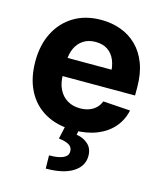

<svg xmlns="http://www.w3.org/2000/svg" viewBox="-116 -637 795 951"><g transform="rotate(15 281.5 -161.5)"><path d="M292.8 10.5Q208.9 10.5 148 -23.6Q87.1 -57.7 54.6 -120.8Q22.1 -183.9 22.1 -270.3Q22.1 -354.6 54.5 -418.1Q87 -481.6 146.2 -517.2Q205.4 -552.7 285.5 -552.7Q339.7 -552.7 386.6 -535.5Q433.4 -518.3 468.6 -483.7Q503.7 -449.2 523.3 -397.3Q543 -345.3 543 -275.6V-234.2H82.2V-327.5H469.7L399.2 -303.1Q399.2 -344.9 386.5 -375.5Q373.8 -406.2 348.8 -423.1Q323.8 -440 286.7 -440Q249.6 -440 223.8 -423Q198 -406 184.6 -376.5Q171.1 -347.1 171.1 -309V-243Q171.1 -198.8 186.6 -167.3Q202.1 -135.7 230.1 -118.9Q258.1 -102.1 295.1 -102.1Q320.2 -102.1 340.8 -109.3Q361.3 -116.5 376.2 -130.7Q391 -144.8 398.6 -165.2L538.3 -155.9Q527.6 -105.5 495.3 -68Q462.9 -30.6 411.6 -10Q360.3 10.5 292.8 10.5ZM249.8 -2.9H319.7L313.9 28.3Q350.2 33.9 373.7 55.6Q397.2 77.2 397.5 114.6Q397.8 167.6 348.3 198.9Q298.9 230.2 209.4 229.9L208.2 162.5Q253.1 162.7 278.6 151.8Q304.1 140.8 304.7 118.2Q305.6 96.4 288.3 85Q271 73.6 234 69.3Z"/></g></svg>

Font: Inter Tight
Style: Regular
Weight: 400
Designer: Rasmus Andersson
Foundry: rsms
Version: Version 3.002